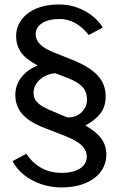

<svg xmlns="http://www.w3.org/2000/svg" viewBox="-20 -770 540 864"><path d="M36.5 -45 99 -78Q123.5 -39 164 -15.5Q204.5 8 257.5 8Q308 8 339.2 -11.2Q370.5 -30.5 370.5 -65.5Q370.5 -92.5 348.5 -114.8Q326.5 -137 271 -159L183.5 -193Q113 -219.5 81 -255.8Q49 -292 49 -342.5Q49 -388 76.2 -422.2Q103.5 -456.5 149.5 -475.5Q94 -505 73.2 -536.2Q52.5 -567.5 52.5 -607Q52.5 -647.5 76.2 -680.2Q100 -713 143.5 -731.5Q187 -750 244.5 -750Q289 -750 328 -735.8Q367 -721.5 396.2 -698Q425.5 -674.5 442.5 -646L379.5 -612.5Q322 -684.5 249 -684.5Q198.5 -684.5 169.5 -665.8Q140.5 -647 140.5 -615Q140.5 -566.5 220 -535L305 -501Q384.5 -469 420 -429.8Q455.5 -390.5 455.5 -336.5Q455.5 -289.5 431 -258.5Q406.5 -227.5 364 -205.5Q412 -178.5 435.2 -147.2Q458.5 -116 458.5 -75Q458.5 -32 434 1.8Q409.5 35.5 363.8 54.5Q318 73.5 257 73.5Q208 73.5 164 58.2Q120 43 87 16.2Q54 -10.5 36.5 -45ZM220.5 -268 281.5 -242Q305.5 -240 326.2 -250.2Q347 -260.5 359.2 -279.2Q371.5 -298 371.5 -320.5Q371.5 -342.5 364.2 -359.2Q357 -376 338 -390.8Q319 -405.5 284.5 -419L229 -440.5Q202 -438.5 179.5 -426Q157 -413.5 144 -394.5Q131 -375.5 131 -354.5Q131 -335.5 138.5 -321.8Q146 -308 165 -295.2Q184 -282.5 220.5 -268Z"/></svg>

Font: 1883 Sans
Style: Regular
Weight: 400
Designer: 1883 Sans project is a fork of Public Sans.
Version: Version 1.009